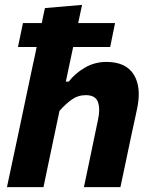

<svg xmlns="http://www.w3.org/2000/svg" viewBox="-20 -766 618 786"><path d="M8.5 0Q20 -53 30.5 -103.5Q41 -154 54.5 -216L113 -493.5Q117.5 -513.5 121.8 -533.5Q126 -553.5 130 -573.5H53.5L74 -671.5H151Q154 -687 157.2 -702.2Q160.5 -717.5 164 -733L316 -746Q308 -710 300 -671.5H451L431 -573.5H279.5Q271.5 -536 262.5 -493.5L249.5 -432H261.5Q286.5 -465 327 -488.8Q367.5 -512.5 415.5 -512.5Q496 -512.5 528 -460Q548 -427 548 -380Q548 -352.5 541 -320Q536.5 -298.5 530.8 -271.8Q525 -245 518.5 -216Q505.5 -154 495 -104Q484.5 -53.5 473 0H323.5Q335 -53.5 345.2 -102.8Q355.5 -152 367 -208L381.5 -277Q386 -298.5 386 -316Q386 -335 380.5 -349.5Q370 -376.5 331 -376.5Q299 -376.5 273.2 -358Q247.5 -339.5 223.5 -312L201.5 -207.5Q190 -152 179.5 -103Q169 -53.5 158 0Z"/></svg>

Font: Heraclito
Style: Bold Italic
Weight: 700
Italic angle: -12°
Designer: Kostas Bartsokas (font) & Cristiano Sobral (main changes)
Foundry: Kostas Bartsokas (font) & Cristiano Sobral (main changes)
Version: Version 1.00;July 8, 2020;FontCreator 13.0.0.2655 64-bit